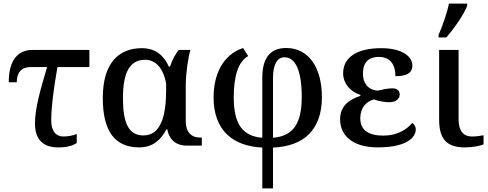

<svg xmlns="http://www.w3.org/2000/svg" viewBox="-20 -816 2734 1076"><path d="M306 10C357 10 385 1 410 -14V-65C388 -56 361 -51 334 -51C297 -51 267 -77 267 -142C267 -209 279 -312 302 -440H481V-536H161C87 -536 29 -487 29 -355H74C74 -402 93 -440 152 -440H244C206 -313 176 -208 176 -124C176 -39 217 10 306 10Z M760 10C838 10 883 -34 913 -92H917C925 -49 952 0 1027 0H1111V-45H1103C1050 -45 1021 -78 1021 -136V-338C1021 -404 1035 -497 1047 -536H982C960 -510 944 -476 933 -443H926C900 -502 854 -546 775 -546C643 -546 556 -460 556 -267C556 -75 628 10 760 10ZM784 -57C701 -57 669 -126 669 -266C669 -408 706 -481 793 -481C847 -481 894 -442 911 -347V-309C911 -167 881 -57 784 -57Z M1450 240H1510V11C1682 4 1784 -88 1784 -272C1784 -437 1710 -547 1584 -547C1492 -547 1450 -488 1450 -381V-44C1338 -53 1290 -122 1290 -270C1290 -386 1313 -469 1371 -502L1342 -547C1226 -508 1177 -395 1177 -270C1177 -86 1284 3 1450 11ZM1510 -44V-381C1510 -456 1535 -495 1574 -495C1636 -495 1671 -420 1671 -272C1671 -122 1622 -53 1510 -44Z M2098 10C2251 10 2310 -41 2310 -91C2310 -108 2299 -123 2290 -127C2259 -90 2207 -56 2128 -56C2044 -56 1999 -88 1999 -153C1999 -211 2032 -248 2076 -259C2096 -250 2140 -243 2160 -243C2197 -243 2220 -261 2220 -286C2220 -310 2203 -321 2178 -321C2155 -321 2121 -314 2096 -308C2040 -313 2014 -352 2014 -404C2014 -455 2035 -497 2104 -497C2165 -497 2196 -456 2196 -389C2260 -389 2291 -407 2291 -449C2291 -498 2236 -546 2116 -546C1982 -546 1903 -496 1903 -405C1903 -351 1940 -303 2000 -284V-279C1942 -259 1886 -227 1886 -147C1886 -59 1953 10 2098 10Z M2438 -606H2481C2523 -653 2585 -743 2598 -784V-796H2496C2486 -745 2458 -665 2438 -621ZM2585 10C2631 10 2673 1 2690 -7V-58C2669 -54 2648 -51 2624 -51C2578 -51 2550 -81 2550 -148V-536H2441V-145C2441 -30 2490 10 2585 10Z"/></svg>

Font: Noto Serif Thai Medium
Style: Regular
Weight: 500
Designer: Monotype Design Team
Foundry: Monotype Imaging Inc.
Version: Version 1.901;PS 001.901;hotconv 1.0.88;makeotf.lib2.5.64775